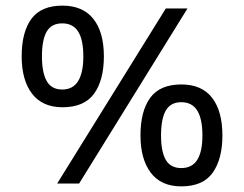

<svg xmlns="http://www.w3.org/2000/svg" viewBox="-20 -652 868 682"><path d="M569 -622H646L261 0H183ZM202 -271Q131 -271 94 -319Q57 -367 57 -452Q57 -538 91.5 -585Q126 -632 202 -632Q274 -632 311.5 -585Q349 -538 349 -452Q349 -367 314 -319Q279 -271 202 -271ZM201 -334Q239 -334 257.5 -364Q276 -394 276 -452Q276 -511 257.5 -540Q239 -569 201 -569Q163 -569 146 -540Q129 -511 129 -452Q129 -394 146 -364Q163 -334 201 -334ZM624 10Q552 10 515.5 -38.5Q479 -87 479 -171Q479 -257 513.5 -304.5Q548 -352 624 -352Q697 -352 733.5 -304.5Q770 -257 770 -171Q770 -87 735.5 -38.5Q701 10 624 10ZM624 -55Q662 -55 680.5 -84Q699 -113 699 -171Q699 -230 680.5 -259.5Q662 -289 624 -289Q586 -289 569 -259.5Q552 -230 552 -171Q552 -113 569 -84Q586 -55 624 -55Z"/></svg>

Font: hexugurmukhi05
Style: Book
Weight: 400
Designer: Jelle Bosma - Monotype Design Team
Foundry: Monotype Imaging Inc.
Version: Version 2.003